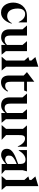

<svg xmlns="http://www.w3.org/2000/svg" viewBox="1459 -2209 762 3720"><g transform="rotate(90 1840.0 -349.0)"><path d="M407 -330Q394 -357 378.5 -379.5Q363 -402 344 -419Q325 -436 302 -445.5Q279 -455 250 -455Q221 -455 201 -443Q181 -431 168.5 -411Q156 -391 150.5 -366.5Q145 -342 145 -316Q145 -258 157 -218Q169 -178 189.5 -153Q210 -128 237 -117.5Q264 -107 294 -107Q320 -107 342.5 -116Q365 -125 382 -138.5Q399 -152 411 -168Q423 -184 427 -197L438 -193Q430 -163 413 -127Q396 -91 370 -60Q344 -29 308 -8.5Q272 12 225 12Q176 12 139.5 -8Q103 -28 78.5 -61.5Q54 -95 42 -137.5Q30 -180 30 -225Q30 -270 44.5 -317Q59 -364 90.5 -402.5Q122 -441 172 -465.5Q222 -490 294 -490H414V-330Z M668 -184Q668 -155 671 -132Q674 -109 683 -92.5Q692 -76 709.5 -67Q727 -58 756 -58Q782 -58 806.5 -70Q831 -82 851 -105V-404L777 -491H971V-82L1039 0L851 6V-74Q824 -36 788 -13Q752 10 698 10Q660 10 631.5 -2Q603 -14 584.5 -35Q566 -56 557 -85.5Q548 -115 548 -150V-404L473 -491H668Z M1153 -440 1085 -517 1153 -538V-576L1085 -653L1273 -710V-86L1347 0H1079L1153 -86Z M1563 -490H1755L1733 -436H1563V-190Q1563 -154 1567.5 -130.5Q1572 -107 1581.5 -93Q1591 -79 1606.5 -73.5Q1622 -68 1644 -68Q1667 -68 1696 -81Q1725 -94 1742 -126L1754 -110Q1718 -49 1675 -18.5Q1632 12 1571 12Q1545 12 1522 4Q1499 -4 1481.5 -22Q1464 -40 1453.5 -69.5Q1443 -99 1443 -142V-427L1377 -490L1563 -632Z M1987 -184Q1987 -155 1990 -132Q1993 -109 2002 -92.5Q2011 -76 2028.5 -67Q2046 -58 2075 -58Q2101 -58 2125.5 -70Q2150 -82 2170 -105V-404L2096 -491H2290V-82L2358 0L2170 6V-74Q2143 -36 2107 -13Q2071 10 2017 10Q1979 10 1950.5 -2Q1922 -14 1903.5 -35Q1885 -56 1876 -85.5Q1867 -115 1867 -150V-404L1792 -491H1987Z M2815 -313Q2799 -352 2780 -379Q2761 -406 2741.5 -422.5Q2722 -439 2702.5 -446Q2683 -453 2666 -453Q2640 -453 2626 -443.5Q2612 -434 2605.5 -415Q2599 -396 2598 -367.5Q2597 -339 2597 -301V-86L2690 0H2403L2477 -86V-413L2409 -490H2823V-313Z M3157 -84Q3143 -70 3123 -53.5Q3103 -37 3080.5 -23Q3058 -9 3033 0.5Q3008 10 2983 10Q2931 10 2897 -17Q2863 -44 2863 -105Q2863 -143 2884.5 -173Q2906 -203 2945 -228Q2984 -253 3038 -275Q3092 -297 3157 -320Q3157 -350 3155.5 -376Q3154 -402 3146 -421Q3138 -440 3121 -451Q3104 -462 3073 -462Q3043 -462 3018.5 -452Q2994 -442 2972.5 -424.5Q2951 -407 2932 -383Q2913 -359 2894 -330H2887V-490H3299L3277 -404V-65H3278L3352 0H3157ZM3157 -292Q3098 -268 3065.5 -248Q3033 -228 3017 -209.5Q3001 -191 2998 -173.5Q2995 -156 2995 -138Q2995 -102 3016.5 -85.5Q3038 -69 3070 -69Q3093 -69 3115.5 -80Q3138 -91 3157 -111Z M3466 -440 3398 -517 3466 -538V-576L3398 -653L3586 -710V-86L3660 0H3392L3466 -86Z"/></g></svg>

Font: Bluu Next Cyrillic
Style: Bold
Weight: 700
Designer: Igor Stepanchenko
Foundry: Igor Stepanchenko
Version: Version 1.000